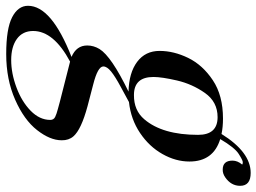

<svg xmlns="http://www.w3.org/2000/svg" viewBox="-224 -532 855 640"><g transform="rotate(90 204.0 -212.5)"><path d="M-12.2 105Q-12.2 140.1 14.2 159.2Q40.5 178.2 84.7 178.2Q128.9 178.2 176 160.6Q223.1 143.1 253.7 113.3Q284.2 83.5 284.2 47.9Q284.2 36.6 274.4 31.7Q264.6 26.9 247.6 22.5Q230.5 18.1 224.1 16.1L89.8 -18.1Q-12.2 36.6 -12.2 105ZM141.1 -295.9Q141.1 -231 201.2 -231Q252.4 -230.5 282.2 -265.6Q334 -326.2 334 -444.8Q334 -509.8 274.9 -509.8Q224.1 -509.8 194.3 -467.5Q164.6 -425.3 152.8 -374.5Q141.1 -323.7 141.1 -295.9ZM449.2 -526.9Q419.9 -527.3 419.9 -559.6Q419.9 -576.2 433.1 -591.8Q431.2 -593.8 425 -593.8Q418.9 -593.8 397.7 -580.3Q376.5 -566.9 348.1 -518.6Q422.9 -495.6 422.9 -416Q422.9 -370.1 397.9 -325.9Q373 -281.7 327.6 -251.2Q282.2 -220.7 224.6 -214.4Q208.5 -205.6 174.1 -187Q139.6 -168.5 122.8 -154.8Q106 -141.1 106 -128.9Q106 -110.4 166 -95.2L238.8 -76.2Q316.4 -55.2 338.9 -29.3Q352.5 -13.7 352.1 9.8Q352.1 48.8 318.1 92Q284.2 135.3 216.8 165Q149.4 194.8 64.7 194.8Q-20 194.8 -58.1 175Q-96.2 155.3 -96.2 122.1Q-96.2 43.9 74.2 -22.9Q36.1 -39.1 36.1 -75.2Q36.1 -96.7 47.9 -116.2Q72.3 -155.8 189.9 -212.9Q127 -214.4 90.6 -241.7Q54.2 -269 54.2 -316.4Q54.2 -363.8 77.6 -411.9Q101.1 -460 151.9 -493.9Q202.6 -527.8 279.8 -527.8Q308.1 -527.8 331.1 -522.9Q391.6 -620.1 460.9 -620.1Q503.9 -620.1 503.9 -585Q503.9 -554.7 475.6 -535.2Q462.9 -526.4 449.2 -526.9Z"/></g></svg>

Font: PlayfairDisplay-Italic
Style: Italic
Weight: 400
Italic angle: -14°
Designer: Claus Eggers Sørensen
Foundry: Claus Eggers Sørensen
Version: Version 1.002;PS 001.002;hotconv 1.0.70;makeotf.lib2.5.58329